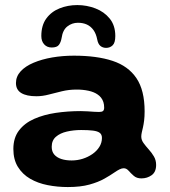

<svg xmlns="http://www.w3.org/2000/svg" viewBox="-20 -698 688 776"><path d="M254 58Q212 58 172.5 50.2Q133 42.5 102 24.5Q71 6.5 52.5 -23.2Q34 -53 34 -96Q34 -141 56.8 -170.8Q79.5 -200.5 118 -217.5Q156.5 -234.5 205.2 -241.8Q254 -249 306 -249Q320 -249 334.2 -248Q348.5 -247 360.8 -246.2Q373 -245.5 380.5 -245.5Q392 -245.5 396.5 -249.5Q401 -253.5 401 -263Q401 -275.5 397.8 -285.5Q394.5 -295.5 388.5 -303.2Q382.5 -311 374 -316.5Q359.5 -326.5 337.5 -331.2Q315.5 -336 290 -336Q258.5 -336 230.5 -329.2Q202.5 -322.5 177 -315.8Q151.5 -309 127 -309Q87.5 -309 66 -322Q44.5 -335 44.5 -362.5Q44.5 -389 63.5 -409.8Q82.5 -430.5 115.8 -444.5Q149 -458.5 191 -465.8Q233 -473 278.5 -473Q371.5 -473 435 -452Q498.5 -431 531.5 -382Q564.5 -333 564.5 -248Q564.5 -227 562.5 -211Q560.5 -195 557.8 -183.2Q555 -171.5 553 -162.5Q551 -153.5 551 -146Q551 -132.5 560 -120Q569 -107.5 581 -94.2Q593 -81 602 -65.8Q611 -50.5 611 -31.5Q611 -3 593 10Q575 23 551.5 23Q532.5 23 520.8 12.8Q509 2.5 500 -7.8Q491 -18 480 -18Q472.5 -18 463.2 -13.5Q454 -9 441 0Q426 10.5 401.8 24.2Q377.5 38 341.5 48Q305.5 58 254 58ZM269.5 -49.5Q292.5 -49.5 314 -56.2Q335.5 -63 353.2 -75.2Q371 -87.5 381.5 -104.2Q392 -121 392 -140.5Q392 -154.5 383 -161.2Q374 -168 355.2 -170.2Q336.5 -172.5 308 -172.5Q277.5 -172.5 250.2 -166.2Q223 -160 206 -145.2Q189 -130.5 189 -104.5Q189 -85.5 199.2 -73.5Q209.5 -61.5 227.5 -55.5Q245.5 -49.5 269.5 -49.5ZM189 -506Q170 -506 158.5 -518.8Q147 -531.5 147 -552.5Q147 -595.5 167.2 -623.2Q187.5 -651 220.8 -664.2Q254 -677.5 292.5 -677.5Q330.5 -677.5 365.8 -664Q401 -650.5 423.5 -622.8Q446 -595 446 -552.5Q446 -525 435.2 -514.8Q424.5 -504.5 409 -504.5Q395.5 -504.5 386 -512.2Q376.5 -520 373 -538Q368.5 -561.5 357.8 -576.5Q347 -591.5 331.2 -598.8Q315.5 -606 295 -606Q271 -606 252.2 -591.2Q233.5 -576.5 229 -544.5Q226 -527 218 -516.5Q210 -506 189 -506Z"/></svg>

Font: Gluten Thin SemiBold
Style: Regular
Weight: 600
Version: Version 1.300